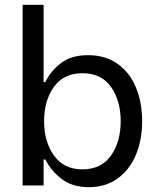

<svg xmlns="http://www.w3.org/2000/svg" viewBox="-20 -770 658 797"><path d="M74 -750H161V-429H168Q190 -475 233 -508Q276 -541 346 -541Q417 -541 467.5 -505.5Q518 -470 544 -407.5Q570 -345 570 -267Q570 -189 544 -127Q518 -65 468 -29Q418 7 349 7Q280 7 236 -27Q192 -61 168 -108H161V0H74ZM163 -267Q163 -182 204 -124.5Q245 -67 322 -67Q400 -67 440.5 -124Q481 -181 481 -267Q481 -352 441 -409Q401 -466 322 -466Q244 -466 203.5 -409Q163 -352 163 -267Z"/></svg>

Font: Lopes Sans
Style: Regular
Weight: 400
Designer: Gabriel Lam, Diego Maldonado
Foundry: TypeRant, Foresti Design
Version: Version 4.000